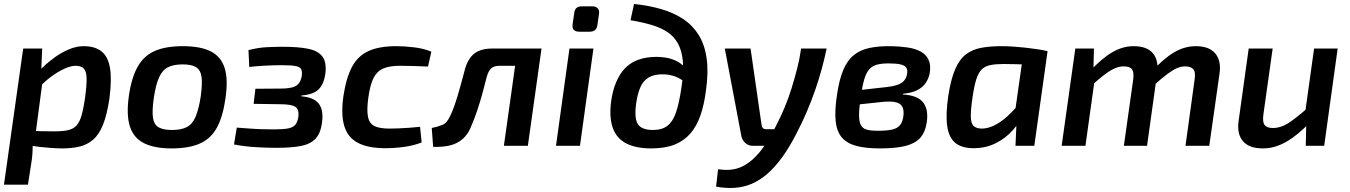

<svg xmlns="http://www.w3.org/2000/svg" viewBox="-20 -736 6813 969"><path d="M402 -503Q459 -503 492 -477Q525 -451 535 -393.5Q545 -336 532 -237Q520 -157 500 -107Q480 -57 450.5 -31.5Q421 -6 382.5 3.5Q344 13 295 13Q271 13 241.5 11Q212 9 181 5.5Q150 2 121.5 -4Q93 -10 71 -18L94 -77Q143 -75 182.5 -74Q222 -73 253 -73Q296 -73 323 -79Q350 -85 366 -102.5Q382 -120 391.5 -153Q401 -186 409 -240Q418 -307 417 -342Q416 -377 402.5 -390.5Q389 -404 361 -404Q339 -404 307 -390Q275 -376 240 -350.5Q205 -325 172 -289L149 -341Q165 -366 193 -393.5Q221 -421 255.5 -446Q290 -471 328 -487Q366 -503 402 -503ZM193 -491 188 -376 200 -366 155 -26 145 -9Q145 17 143.5 41Q142 65 137 93L121 196H0L97 -491Z M903 -503Q991 -503 1043 -477Q1095 -451 1113.5 -393.5Q1132 -336 1118 -240Q1105 -147 1074.5 -91.5Q1044 -36 988.5 -11.5Q933 13 846 13Q760 13 707.5 -13Q655 -39 636 -96.5Q617 -154 630 -249Q643 -342 674 -398Q705 -454 760.5 -478.5Q816 -503 903 -503ZM902 -411Q857 -411 828.5 -397Q800 -383 783 -346Q766 -309 756 -240Q747 -177 752 -142Q757 -107 780.5 -93.5Q804 -80 848 -80Q894 -80 922.5 -94.5Q951 -109 967 -146.5Q983 -184 993 -249Q1002 -314 997 -348.5Q992 -383 969.5 -397Q947 -411 902 -411Z M1407 -500Q1487 -500 1537 -489.5Q1587 -479 1608 -449.5Q1629 -420 1622 -364Q1615 -313 1589 -286Q1563 -259 1501 -254L1500 -250Q1564 -245 1589 -212.5Q1614 -180 1605 -117Q1598 -62 1571.5 -35Q1545 -8 1497.5 1Q1450 10 1375 10Q1322 10 1267 6.5Q1212 3 1161 -7L1175 -92Q1203 -90 1236 -87.5Q1269 -85 1302.5 -84Q1336 -83 1364 -83Q1410 -83 1435 -88Q1460 -93 1471 -107Q1482 -121 1486 -148Q1490 -185 1469.5 -197.5Q1449 -210 1393 -210L1260 -212L1269 -288L1397 -289Q1433 -289 1455 -295Q1477 -301 1488 -315Q1499 -329 1503 -353Q1506 -376 1499.5 -387.5Q1493 -399 1470 -403Q1447 -407 1401 -407Q1360 -407 1315 -404.5Q1270 -402 1238 -398L1234 -483Q1283 -496 1330 -498Q1377 -500 1407 -500Z M1980 -503Q2022 -503 2071 -497Q2120 -491 2157 -475L2140 -400Q2100 -402 2062 -403Q2024 -404 1997 -404Q1947 -404 1915 -390.5Q1883 -377 1865.5 -343Q1848 -309 1839 -244Q1830 -179 1837.5 -145Q1845 -111 1871.5 -99Q1898 -87 1947 -87Q1964 -87 1989.5 -88Q2015 -89 2044 -91Q2073 -93 2100 -96L2108 -17Q2067 -1 2018.5 5.5Q1970 12 1925 12Q1839 12 1787.5 -14.5Q1736 -41 1718 -98.5Q1700 -156 1713 -250Q1727 -343 1756.5 -398.5Q1786 -454 1840 -478.5Q1894 -503 1980 -503Z M2700 -491 2689 -404H2502Q2474 -404 2459.5 -391.5Q2445 -379 2436 -346Q2426 -305 2414 -262Q2402 -219 2388.5 -178.5Q2375 -138 2361 -106Q2345 -61 2316 -35.5Q2287 -10 2248.5 -1.5Q2210 7 2166 5L2159 -90Q2189 -96 2212.5 -105.5Q2236 -115 2252 -151Q2262 -171 2271.5 -197.5Q2281 -224 2290 -254Q2299 -284 2307.5 -315.5Q2316 -347 2324 -377Q2338 -435 2370.5 -463Q2403 -491 2464 -491ZM2713 -491 2644 0H2523L2592 -491Z M2975 -491 2907 0H2786L2854 -491ZM2969 -704Q2988 -704 2997 -693.5Q3006 -683 3003 -665L2995 -610Q2991 -576 2956 -576H2904Q2864 -576 2870 -615L2878 -670Q2881 -704 2917 -704Z M3180 -716Q3256 -708 3319 -689.5Q3382 -671 3429.5 -639Q3477 -607 3507 -558Q3537 -509 3546.5 -440.5Q3556 -372 3543 -280Q3534 -208 3515 -153.5Q3496 -99 3464 -62Q3432 -25 3384 -6Q3336 13 3267 13Q3190 13 3141 -12Q3092 -37 3073 -89.5Q3054 -142 3064 -222Q3079 -333 3134 -391Q3189 -449 3294 -449Q3316 -449 3341 -445Q3366 -441 3391 -429.5Q3416 -418 3437 -396Q3458 -374 3474 -337L3465 -290Q3446 -316 3423 -331.5Q3400 -347 3375 -354Q3350 -361 3324 -361Q3280 -361 3253 -344.5Q3226 -328 3212 -296Q3198 -264 3191 -217Q3180 -140 3199 -110Q3218 -80 3275 -80Q3322 -80 3349.5 -102Q3377 -124 3392.5 -171Q3408 -218 3419 -293Q3431 -370 3426.5 -424Q3422 -478 3402.5 -514.5Q3383 -551 3349.5 -573.5Q3316 -596 3269 -610Q3222 -624 3162 -634Z M4152 -491Q4142 -443 4128 -391Q4114 -339 4095 -284Q4076 -229 4052 -172.5Q4028 -116 3998 -59Q3963 9 3927 58.5Q3891 108 3853 141Q3815 174 3774 191.5Q3733 209 3688 212Q3643 215 3594 206L3604 118Q3636 123 3666.5 120.5Q3697 118 3725.5 104.5Q3754 91 3782.5 65Q3811 39 3839 -2Q3867 -43 3896 -100Q3919 -144 3939 -191.5Q3959 -239 3974.5 -289Q3990 -339 4003 -389.5Q4016 -440 4023 -491ZM3768 -491 3824 -102Q3828 -84 3845 -84H3904L3864 0H3781Q3758 0 3742.5 -13.5Q3727 -27 3722 -47L3638 -491Z M4479 -503Q4522 -502 4560 -496.5Q4598 -491 4625.5 -476.5Q4653 -462 4666 -435Q4679 -408 4672 -365Q4667 -341 4653 -319Q4639 -297 4611 -282Q4583 -267 4538 -263L4537 -259Q4611 -255 4639 -219Q4667 -183 4657 -117Q4649 -67 4623 -39Q4597 -11 4548 1Q4499 13 4422 13Q4349 13 4302 0.5Q4255 -12 4229 -42Q4203 -72 4197.5 -124.5Q4192 -177 4204 -256Q4215 -333 4235.5 -382Q4256 -431 4288.5 -457.5Q4321 -484 4368 -494Q4415 -504 4479 -503ZM4464 -416Q4427 -416 4403.5 -409Q4380 -402 4365.5 -384.5Q4351 -367 4341.5 -334.5Q4332 -302 4325 -251Q4316 -193 4315.5 -158Q4315 -123 4324.5 -105Q4334 -87 4355 -81.5Q4376 -76 4410 -76Q4453 -76 4480 -81.5Q4507 -87 4521 -103Q4535 -119 4539 -148Q4543 -176 4535.5 -194Q4528 -212 4504.5 -219Q4481 -226 4437 -222L4305 -208L4314 -281L4440 -295Q4483 -299 4507 -307Q4531 -315 4542 -328Q4553 -341 4557 -358Q4562 -381 4554.5 -393.5Q4547 -406 4525 -411Q4503 -416 4464 -416Z M5035 -503Q5061 -503 5092 -501Q5123 -499 5155 -495.5Q5187 -492 5216 -487.5Q5245 -483 5267 -478L5194 -409Q5147 -411 5109 -412Q5071 -413 5045 -413Q5005 -413 4978 -407.5Q4951 -402 4934.5 -385.5Q4918 -369 4907.5 -336.5Q4897 -304 4889 -250Q4879 -183 4879.5 -148Q4880 -113 4894 -100Q4908 -87 4937 -87Q4968 -88 5000 -104Q5032 -120 5065 -150Q5098 -180 5130 -220L5152 -175Q5130 -122 5092.5 -80Q5055 -38 5006 -13.5Q4957 11 4899 12Q4837 13 4803 -13.5Q4769 -40 4760.5 -99.5Q4752 -159 4766 -253Q4779 -337 4801 -387.5Q4823 -438 4856 -462.5Q4889 -487 4933.5 -495Q4978 -503 5035 -503ZM5147 -483 5267 -478 5200 0H5105L5110 -113L5096 -124Z M5501 -491 5498 -372 5508 -358 5458 0H5338L5407 -491ZM5701 -503Q5769 -503 5799 -466.5Q5829 -430 5820 -366L5769 0H5652L5699 -334Q5704 -370 5693.5 -385.5Q5683 -401 5651 -401Q5630 -401 5607.5 -391.5Q5585 -382 5557 -361.5Q5529 -341 5490 -305L5478 -374Q5540 -441 5593 -472Q5646 -503 5701 -503ZM6015 -503Q6083 -503 6113.5 -466Q6144 -429 6135 -366L6083 0H5963L6009 -334Q6015 -373 6002 -387Q5989 -401 5962 -401Q5941 -401 5920 -392Q5899 -383 5871.5 -362.5Q5844 -342 5804 -306L5792 -374Q5854 -442 5906.5 -472.5Q5959 -503 6015 -503Z M6403 -491 6356 -157Q6351 -120 6362.5 -105Q6374 -90 6404 -90Q6444 -90 6482 -114.5Q6520 -139 6577 -189L6593 -120Q6529 -53 6471 -20Q6413 13 6354 13Q6284 13 6253 -23.5Q6222 -60 6231 -125L6282 -491ZM6731 -491 6663 0H6570L6573 -134L6564 -147L6612 -491Z"/></svg>

Font: Exo 2 SemiBold
Style: Italic
Weight: 600
Italic angle: -8°
Designer: Natanael Gama
Foundry: Natanael Gama
Version: Version 2.010